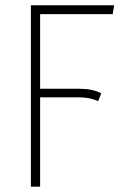

<svg xmlns="http://www.w3.org/2000/svg" viewBox="-20 -702 473 722"><path d="M403.8 -648.9H130.9V-368.2H277.8Q329.1 -368.2 360.8 -351.1L349.1 -321.8Q316.4 -335.9 278.8 -335.9H130.9V0H96.2V-682.1H409.2Z"/></svg>

Font: Fira Sans Compressed UltraLight
Style: Regular
Weight: 200
Width: 1
Designer: Carrois Corporate & Edenspiekermann AG
Foundry: Carrois Corporate GbR & Edenspiekermann AG
Version: Version 4.203;PS 004.203;hotconv 1.0.88;makeotf.lib2.5.64775